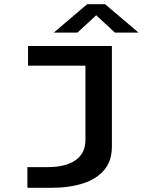

<svg xmlns="http://www.w3.org/2000/svg" viewBox="-20 -720 740 918"><path d="M111 178V79H208.5Q293.5 79 341 46Q388.5 13 388.5 -51V-406H114V-500H515V-20Q515 49.5 478.2 93Q441.5 136.5 376 157.2Q310.5 178 223.5 178ZM237 -564 397 -700H482.5L642.5 -564H529.5L440 -647L350 -564Z"/></svg>

Font: Trispace SemiExpanded Medium
Style: Regular
Weight: 500
Width: 6
Designer: Tyler Finck
Foundry: Etcetera Type Company
Version: Version 1.210; ttfautohint (v1.8.3)